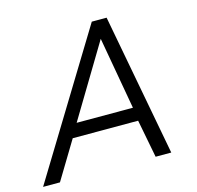

<svg xmlns="http://www.w3.org/2000/svg" viewBox="-102 -806 936 913"><g transform="rotate(-15 365.5 -349.5)"><path d="M427 -699H500L631 0H554L518 -187H196L83 0H0ZM510 -253 447 -609 233 -253Z"/></g></svg>

Font: Prompt Light
Style: Italic
Weight: 300
Italic angle: -12°
Designer: Katatrad Team
Foundry: CadsonDemak
Version: Version 1.000